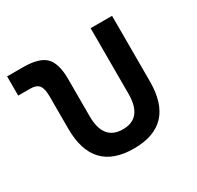

<svg xmlns="http://www.w3.org/2000/svg" viewBox="-120 -657 826 804"><g transform="rotate(-30 293.0 -254.5)"><path d="M312.5 9.8Q114.7 9.8 114.7 -200.2V-356.4Q114.7 -394 102.5 -409.4Q90.3 -424.8 60.1 -424.8H2.4V-517.6H79.6Q156.2 -517.6 187.3 -487.1Q218.3 -456.5 218.3 -380.9V-200.2Q218.3 -83 312.5 -83Q406.2 -83 406.2 -200.2V-517.6H509.8V-200.2Q509.8 9.8 312.5 9.8Z"/></g></svg>

Font: Cascadia Mono PL
Style: Regular
Weight: 400
Monospace: yes
Designer: Aaron Bell
Foundry: Saja Typeworks
Version: Version 2404.023; ttfautohint (v1.8.4)